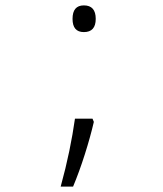

<svg xmlns="http://www.w3.org/2000/svg" viewBox="-20 -559 603 712"><path d="M291 -440Q249 -440 249 -489Q249 -539 291 -539Q335 -539 335 -489Q335 -440 291 -440ZM205 133Q224 64 237 1Q250 -62 258 -119H323L328 -107Q315 -51 294.5 13.5Q274 78 251 133Z"/></svg>

Font: Noto Sans Mono SemiCondensed Light
Style: Regular
Weight: 300
Width: 4
Designer: Monotype Design Team
Foundry: Monotype Imaging Inc.
Version: Version 2.014; ttfautohint (v1.8.4.7-5d5b)